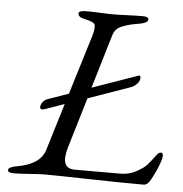

<svg xmlns="http://www.w3.org/2000/svg" viewBox="-49 -700 717 753"><g transform="rotate(5 309.5 -324.0)"><path d="M134 -257Q125 -254 122 -254Q113 -254 113 -263Q113 -271 120 -281.5Q127 -292 139 -296L221 -325L293 -560Q303 -596 296.5 -605.5Q290 -615 256 -622Q231 -627 231 -642Q231 -653 261 -653Q287 -653 316.5 -651.5Q346 -650 365 -650Q388 -650 423 -651.5Q458 -653 483 -653Q506 -653 506 -642Q506 -628 470 -622Q446 -618 434.5 -615Q423 -612 407 -606Q391 -600 382.5 -590.5Q374 -581 370 -567L307 -356L475 -415Q488 -420 490 -420Q495 -420 495 -410Q495 -399 484.5 -387.5Q474 -376 462 -372L295 -313L235 -113Q211 -30 269 -30H450Q483 -30 511.5 -45.5Q540 -61 551.5 -74Q563 -87 585 -116Q592 -126 601 -126Q609 -126 609 -114Q609 -101 595 -67Q581 -33 567 -11Q557 5 544 5Q461 5 329 2Q197 -1 158 -1Q134 -1 96 2Q58 5 33 5Q9 5 9 -6Q9 -18 45 -24Q135 -40 152 -99L208 -283Z"/></g></svg>

Font: EB Garamond 12
Style: Italic
Weight: 400
Italic angle: -17°
Version: Version 0.016; ttfautohint (v1.8.4)